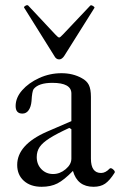

<svg xmlns="http://www.w3.org/2000/svg" viewBox="-20 -706 461 737"><path d="M140 11Q97 11 71.5 -12Q46 -35 46 -73Q46 -150 159 -200L254 -241V-347Q254 -388 181 -388Q128 -388 109 -364Q103 -355 101 -318Q99 -296 90 -283Q81 -270 66 -270Q40 -270 40 -299Q40 -331 65 -359.5Q90 -388 130.5 -406.5Q171 -425 216 -425Q260 -425 294 -406Q313 -396 321 -380Q329 -364 329 -334V-97Q329 -42 368 -42Q385 -42 401 -59Q406 -63 414.5 -55.5Q423 -48 420 -43Q401 -13 383.5 -1Q366 11 339 11Q277 11 260 -50Q226 -15 200.5 -2Q175 11 140 11ZM184 -38Q210 -38 232 -56.5Q254 -75 254 -97V-210L246 -215Q198 -193 170.5 -175.5Q143 -158 132 -141.5Q121 -125 121 -103Q121 -75 139 -56.5Q157 -38 184 -38ZM207 -478Q195 -478 188 -492L73 -676Q70 -679 77 -683.5Q84 -688 88 -685L192 -574Q203 -562 207 -562Q211 -562 222 -574L326 -684Q329 -688 337 -683Q345 -678 342 -675L227 -492Q218 -478 207 -478Z"/></svg>

Font: Junicode SmExp
Style: Regular
Weight: 400
Width: 6
Designer: Peter S. Baker
Version: Version 2.205; ttfautohint (v1.8.4)